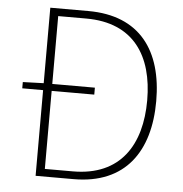

<svg xmlns="http://www.w3.org/2000/svg" viewBox="-52 -776 787 826"><g transform="rotate(5 341.5 -363.0)"><path d="M42 -397V-370H132V0H296C520 0 621 -149 621 -365C621 -582 520 -726 296 -726H132V-400ZM290 -693C496 -693 582 -556 582 -365C582 -174 496 -33 290 -33H169V-370H353V-400H169V-693Z"/></g></svg>

Font: Kinto Sans Thin
Style: Regular
Weight: 100
Designer: Authors: Ryoko NISHIZUKA  (kana & ideographs); Paul D. Hunt (Latin, Greek & Cyrillic); Wenlong ZHANG  (bopomofo); Sandol
Foundry: Adobe Systems Incorporated, ookami Inc.
Version: Version 0.001